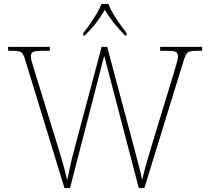

<svg xmlns="http://www.w3.org/2000/svg" viewBox="-20 -951 1061 971"><path d="M108 -646Q102 -668 95.5 -678Q89 -688 77.5 -691Q66 -694 43 -694H21V-714H232V-694H191Q154 -694 145 -687Q136 -680 136 -666Q136 -656 140.5 -640Q145 -624 154 -595L279 -189Q289 -158 295 -135.5Q301 -113 307 -91.5Q313 -70 320 -40Q329 -82 336 -115.5Q343 -149 354 -189L494 -714H522L657 -208Q670 -159 680.5 -119Q691 -79 699 -41Q706 -73 718.5 -117.5Q731 -162 744 -205L863 -595Q871 -623 875.5 -639.5Q880 -656 880 -666Q880 -680 871.5 -687Q863 -694 825 -694H790V-714H1002V-694H974Q952 -694 940.5 -691Q929 -688 922.5 -678Q916 -668 909 -645L710 0H682L507 -669L334 0H306ZM401 -784Q417 -803 435 -829Q453 -855 469 -882Q485 -909 493 -931H528Q536 -909 552 -882Q568 -855 586.5 -829Q605 -803 620 -784V-771H613Q576 -809 554.5 -836.5Q533 -864 510 -901Q488 -864 467 -836.5Q446 -809 408 -771H401Z"/></svg>

Font: Noto Serif Tamil Thin
Style: Italic
Weight: 100
Italic angle: -12°
Designer: Indian Type Foundry, Tom Grace, and the Monotype Design Team
Foundry: Monotype Imaging Inc.
Version: Version 2.003; ttfautohint (v1.8.4.7-5d5b)